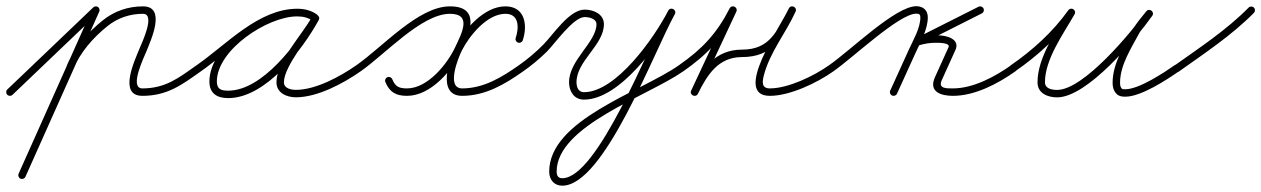

<svg xmlns="http://www.w3.org/2000/svg" viewBox="-32 -297 4066 619"><path d="M-8.7 8.3C-4.1 13.1 3.5 13.3 8.3 8.7C51.3 -32.4 94.3 -73.4 137.3 -114.5C186.6 -161.6 236 -208.7 285.3 -255.8C290.1 -260.4 290.3 -268 285.7 -272.8C281.1 -277.6 273.5 -277.7 268.7 -273.2C219.4 -226.1 170 -179 120.7 -131.8C77.7 -90.8 34.7 -49.7 -8.3 -8.7C-13.1 -4.1 -13.3 3.5 -8.7 8.3ZM281.9 -275.4C275.8 -278.1 268.7 -275.4 266 -269.4C186.7 -91.9 107.4 85.6 28 263.1C25.3 269.2 28.1 276.3 34.1 279C40.2 281.7 47.3 278.9 50 272.9C50 272.9 50 272.9 50 272.9C129.3 95.4 208.6 -82.1 288 -259.6C290.7 -265.6 287.9 -272.7 281.9 -275.4ZM204.2 -72.7C204.2 -72.7 204.2 -72.7 204.2 -72.7C225.5 -127.9 268.9 -176.1 314.5 -212.8C347.4 -239.3 386.8 -252.5 429 -252.5C470.8 -252.5 424.5 -157.4 417.9 -140.7C403.4 -104.6 347.5 12 427 12C507.6 12 554.3 -23.7 615.9 -67.2C621.3 -71 622.6 -78.5 618.8 -83.9C615 -89.3 607.5 -90.6 602.1 -86.8C544.8 -46.4 502 -12 427 -12C382.9 -12 432.9 -113.6 440.1 -131.7C454.1 -166.8 505.4 -276.5 429 -276.5C381.4 -276.5 336.6 -261.4 299.5 -231.5C250.5 -192.1 204.6 -140.5 181.8 -81.3C179.4 -75.1 182.5 -68.2 188.7 -65.8C194.9 -63.4 201.8 -66.5 204.2 -72.7Z M615.8 -67.1C615.8 -67.1 615.8 -67.1 615.8 -67.1C707.8 -131 809 -244.8 926.6 -244.8C943.5 -244.8 961.1 -241.2 975 -231.2C981.2 -226.8 987.8 -229.9 991.1 -235.1C994.5 -240.3 994.6 -247.6 988 -251.4C967.1 -263.5 950.1 -268.1 925.3 -268.1C817.1 -268.1 643.1 -150.4 643.1 -34.2C643.1 4.5 668 19.3 703.7 19.3C824.8 19.3 943.2 -136.7 995.5 -232.2C999.4 -239.3 996 -245.6 990.8 -248.5C985.5 -251.4 978.3 -250.8 974.5 -243.8C941.3 -183.3 859.3 -98.5 859.3 -31.6C859.3 2.7 892.4 16.7 922 16.7C991.7 16.7 1075.1 -28.1 1130.9 -67.2C1136.3 -71 1137.6 -78.5 1133.8 -83.9C1130 -89.3 1122.5 -90.6 1117.1 -86.8C1065.6 -50.8 986.4 -7.3 922 -7.3C906.6 -7.3 883.3 -12 883.3 -31.6C883.3 -83.4 967 -180.2 995.5 -232.2C999.4 -239.2 996 -245.6 990.8 -248.5C985.5 -251.4 978.3 -250.8 974.5 -243.8C927.1 -157.2 814.1 -4.7 703.7 -4.7C681.2 -4.7 667.1 -9.2 667.1 -34.2C667.1 -136.6 830.8 -244.1 925.3 -244.1C946 -244.1 958.8 -240.6 976 -230.6C982.6 -226.8 988.9 -229.6 992.1 -234.5C995.2 -239.4 995.2 -246.3 989 -250.8C970.9 -263.7 948.6 -268.8 926.6 -268.8C801.5 -268.8 699.2 -154.2 602.2 -86.9C596.7 -83.1 595.4 -75.6 599.1 -70.2C602.9 -64.7 610.4 -63.4 615.8 -67.1Z M1114.2 -70.1C1117.9 -64.7 1125.4 -63.4 1130.9 -67.2C1209.3 -121.8 1326.8 -251.8 1417.8 -252.5C1491.7 -253 1455.7 -188.2 1435.6 -145.1C1410.4 -91.1 1347.1 -12 1280.3 -12C1253.6 -12 1242.5 -18.1 1232.6 -41.7C1230 -47.8 1222.9 -50.6 1216.8 -48C1210.7 -45.5 1207.9 -38.4 1210.5 -32.3C1224.2 0.2 1244.3 12 1280.3 12C1357.4 12 1427.9 -71.8 1457.4 -134.9C1485.1 -194.4 1516.1 -277.2 1417.6 -276.5C1316.3 -275.8 1201.7 -145.7 1117.1 -86.8C1111.7 -83.1 1110.4 -75.6 1114.2 -70.1ZM1638.2 -159.6C1644.5 -157.5 1651.3 -160.9 1653.4 -167.2C1669.6 -215.6 1660.8 -276.5 1597.5 -276.5C1527.8 -276.5 1464.2 -201.2 1435.8 -145.5C1416 -106.7 1375.7 12 1458 12C1532.8 12 1595.7 -25.4 1654.9 -67.2C1660.3 -71 1661.6 -78.5 1657.8 -83.9C1654 -89.3 1646.5 -90.6 1641.1 -86.8C1586.2 -48.1 1527.4 -12 1458 -12C1404.2 -12 1447.1 -114.9 1457.2 -134.5C1481.1 -181.4 1537.9 -252.5 1597.5 -252.5C1642.5 -252.5 1641.4 -207 1630.6 -174.8C1628.5 -168.5 1631.9 -161.7 1638.2 -159.6Z M1638.2 -70.1C1641.9 -64.7 1649.4 -63.4 1654.9 -67.2C1681.8 -86 1707.1 -107.1 1730.6 -130.1C1755.8 -154.8 1816.1 -242 1853 -242C1866.8 -242 1891 -237 1891 -219C1891 -161.3 1802.6 -103.3 1802.6 -32C1802.6 -2.7 1818.6 24.2 1850.7 24.2C1966.7 24.2 2095.3 -157.2 2143.7 -251.5C2147.3 -258.5 2143.9 -264.8 2138.6 -267.6C2133.4 -270.4 2126.3 -269.7 2122.5 -262.8C2058 -146.3 1894.5 277.6 1780.8 277.6C1767.4 277.6 1762.6 268.9 1762.6 256.3C1762.6 108 2056.2 13.1 2170.9 -67.2C2176.3 -71 2177.6 -78.5 2173.8 -83.9C2170 -89.3 2162.5 -90.6 2157.1 -86.8C2032.7 0.3 1738.6 88.9 1738.6 256.3C1738.6 282.2 1754.1 301.6 1780.8 301.6C1915.7 301.6 2073.7 -125.1 2143.5 -251.2C2147.3 -258.1 2143.8 -264.4 2138.5 -267.2C2133.1 -270.1 2125.9 -269.5 2122.3 -262.5C2078.9 -177.7 1955 0.2 1850.7 0.2C1832.5 0.2 1826.6 -16.2 1826.6 -32C1826.6 -100.8 1915 -151.7 1915 -219C1915 -251.9 1881.2 -266 1853 -266C1803.2 -266 1751.8 -185.5 1719.7 -153.2C1695.5 -128.8 1669.3 -106.5 1641.1 -86.8C1635.7 -83.1 1634.4 -75.6 1638.2 -70.1Z M2170.9 -67.1C2170.9 -67.1 2170.9 -67.1 2170.9 -67.1C2248.3 -121 2298.3 -174.2 2341.7 -259C2345.3 -266 2341.5 -272.2 2336.1 -274.9C2330.6 -277.5 2323.5 -276.7 2320.1 -269.6C2278.9 -181.4 2237.6 -93.2 2196.3 -5.1C2193 2.1 2196.6 8.2 2202 10.8C2207.4 13.4 2214.4 12.4 2218 5.3C2248 -55.4 2283.6 -113 2360 -113C2462.4 -113 2489.3 -177.7 2532.6 -258.8C2536.2 -265.7 2532.5 -271.8 2527 -274.5C2521.5 -277.3 2514.3 -276.5 2511.1 -269.4C2485.6 -213.3 2327.3 12 2450 12C2514.7 12 2602.5 -29.9 2655 -67.2C2660.4 -71.1 2661.6 -78.6 2657.8 -84C2653.9 -89.4 2646.4 -90.6 2641 -86.8C2592.8 -52.4 2509.5 -12 2450 -12C2422.3 -12 2425.4 -33.8 2430.8 -54.7C2450.1 -128.7 2501.6 -190.5 2532.9 -259.5C2536.1 -266.6 2532.6 -272.6 2527.3 -275.2C2522 -277.8 2515.1 -277 2511.4 -270.1C2472.7 -197.6 2451.4 -137 2360 -137C2273.4 -137 2230.8 -74.8 2196.5 -5.3C2192.9 1.8 2196.7 8 2202.1 10.6C2207.6 13.2 2214.7 12.3 2218.1 5.1C2259.3 -83.1 2300.6 -171.2 2341.9 -259.4C2345.2 -266.5 2341.6 -272.6 2336.3 -275.3C2331 -277.9 2323.9 -276.9 2320.3 -269.9C2278.7 -188.6 2231.4 -138.5 2157.1 -86.9C2151.7 -83.1 2150.4 -75.6 2154.1 -70.1C2157.9 -64.7 2165.4 -63.4 2170.9 -67.1Z M2654.8 -67.1C2654.8 -67.1 2654.8 -67.1 2654.8 -67.1C2716.7 -109.9 2867 -253 2922 -253C2931.3 -253 2935.2 -250.4 2935.2 -241C2935.2 -206.5 2912.3 -168.2 2898.1 -137C2878.1 -93 2858.1 -49 2838.1 -5C2835.3 1.1 2838 8.2 2844 10.9C2850.1 13.7 2857.2 11 2859.9 5C2859.9 5 2859.9 5 2859.9 5C2879.9 -39 2899.9 -83 2919.9 -127C2935.7 -161.8 2959.2 -202.3 2959.2 -241C2959.2 -263.7 2944.4 -277 2922 -277C2854.9 -277 2709 -133.7 2641.2 -86.9C2635.7 -83.1 2634.4 -75.6 2638.1 -70.2C2641.9 -64.7 2649.4 -63.4 2654.8 -67.1ZM3138.7 -269.9C3135.7 -275.8 3128.5 -278.2 3122.6 -275.2C3054.3 -240.8 2985.9 -206.3 2917.6 -171.9C2911 -168.6 2909.8 -161.9 2911.9 -156.7C2914 -151.4 2919.6 -147.5 2926.6 -149.7C2947.7 -156.3 2968.4 -159.9 2990.5 -159C2990.5 -159 2990.7 -159 2990.9 -159C2991.1 -159 2991.3 -159 2991.3 -159C2996.8 -159.1 3032.4 -158.5 3026.1 -145.1C3026.1 -145.1 3026.1 -145 3026.1 -145C3026.1 -145 3026.1 -144.9 3026.1 -144.9C3011.6 -112.9 2997.1 -80.9 2982.6 -48.9C2982.6 -48.9 2982.7 -49 2982.7 -49C2982.7 -49 2982.7 -49.1 2982.7 -49.1C2960.3 -1 3001.7 12 3040 12C3111.5 12 3185 -27.1 3241.9 -67.2C3247.3 -71 3248.6 -78.5 3244.8 -83.9C3241 -89.3 3233.5 -90.6 3228.1 -86.8C3175.5 -49.8 3106.3 -12 3040 -12C3019.6 -12 2991.3 -10.8 3004.4 -38.9C3004.4 -38.9 3004.5 -39 3004.5 -39C3004.5 -39 3004.5 -39.1 3004.5 -39.1C3019 -71.1 3033.5 -103.1 3047.9 -135.1C3047.9 -135.1 3047.9 -135 3047.9 -135C3047.9 -135 3047.9 -134.9 3047.9 -134.9C3065.3 -172.2 3016.9 -183.7 2990.7 -183C2990.7 -183 2990.9 -183 2991.1 -183C2991.3 -183 2991.5 -183 2991.5 -183C2966.6 -183.9 2943.1 -180 2919.4 -172.6C2912.4 -170.4 2911.4 -163.2 2913.7 -157.4C2916.1 -151.6 2921.8 -147.1 2928.4 -150.4C2996.7 -184.9 3065.1 -219.3 3133.4 -253.8C3139.3 -256.7 3141.7 -264 3138.7 -269.9Z M3240.8 -67.1C3240.8 -67.1 3240.8 -67.1 3240.8 -67.1C3312.9 -116.7 3380.9 -178.5 3431.8 -250C3436.2 -256.2 3433 -262.8 3427.8 -266.1C3422.6 -269.4 3415.3 -269.5 3411.6 -262.9C3372.7 -194.7 3312.9 -111.7 3312.9 -31.7C3312.9 4 3345.6 16.9 3376.2 16.9C3473.5 16.9 3629.7 -171.4 3682.8 -246C3687.3 -252.4 3684.9 -259 3680.2 -262.6C3675.5 -266.1 3668.5 -266.6 3663.6 -260.5C3648.9 -241.9 3632.3 -223.5 3620.6 -203C3620.6 -203 3620.5 -202.9 3620.5 -202.8C3620.5 -202.7 3620.4 -202.7 3620.4 -202.7C3592.1 -149.7 3555 -92 3555 -30.3C3555 -21.5 3556.3 -12.5 3560.3 -4.5C3560.3 -4.5 3560.4 -4.4 3560.4 -4.4C3560.5 -4.3 3560.5 -4.2 3560.5 -4.2C3568.9 11 3578.8 14.7 3596.4 14.7C3646.5 14.7 3729.3 -39.5 3768.9 -67.2C3774.3 -71 3775.6 -78.5 3771.8 -83.9C3768 -89.3 3760.5 -90.6 3755.1 -86.8C3755.1 -86.8 3755.1 -86.8 3755.1 -86.8C3720.4 -62.6 3640.1 -9.3 3596.4 -9.3C3586.3 -9.3 3585.3 -8.9 3581.5 -15.8C3581.5 -15.8 3581.5 -15.7 3581.6 -15.6C3581.6 -15.5 3581.7 -15.5 3581.7 -15.5C3579.4 -19.9 3579 -25.4 3579 -30.3C3579 -87.3 3615.4 -142.3 3641.6 -191.3C3641.6 -191.3 3641.5 -191.3 3641.5 -191.2C3641.5 -191.1 3641.4 -191 3641.4 -191C3652.5 -210.5 3668.4 -228 3682.4 -245.5C3687.2 -251.6 3684.7 -258.4 3679.8 -262.1C3674.9 -265.7 3667.7 -266.3 3663.2 -260C3616.2 -193.7 3461.7 -7.1 3376.2 -7.1C3359.8 -7.1 3336.9 -10.9 3336.9 -31.7C3336.9 -106.4 3396 -187.1 3432.4 -251.1C3436.2 -257.7 3433.3 -264 3428.4 -267.1C3423.6 -270.2 3416.6 -270.1 3412.2 -264C3362.9 -194.7 3297 -134.9 3227.2 -86.9C3221.7 -83.1 3220.4 -75.7 3224.1 -70.2C3227.9 -64.7 3235.3 -63.4 3240.8 -67.1Z M3751.2 -68.7C3755.1 -63.3 3762.5 -62 3768 -65.9C3850.7 -124.7 3939.2 -183.1 4010.6 -255.6C4015.2 -260.3 4015.1 -267.9 4010.4 -272.6C4005.7 -277.2 3998.1 -277.1 3993.4 -272.4C3993.4 -272.4 3993.4 -272.4 3993.4 -272.4C3923.1 -200.9 3835.6 -143.4 3754 -85.4C3748.6 -81.6 3747.4 -74.1 3751.2 -68.7Z"/></svg>

Font: FRB American Cursive Guidelines Arrows Light
Style: Italic
Weight: 300
Italic angle: -25°
Version: Version 2.0;Modular Font Editor K font №1